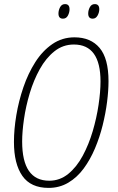

<svg xmlns="http://www.w3.org/2000/svg" viewBox="-20 -906 573 936"><path d="M217 10Q130 10 89 -48.5Q48 -107 48 -214Q48 -275 59.5 -344Q71 -413 94 -480.5Q117 -548 152 -603Q187 -658 235 -691Q283 -724 343 -724Q422 -724 465.5 -672.5Q509 -621 509 -510Q509 -465 502 -409.5Q495 -354 480.5 -295.5Q466 -237 443 -182.5Q420 -128 388 -84.5Q356 -41 313 -15.5Q270 10 217 10ZM220 -25Q272 -25 313 -58.5Q354 -92 383.5 -147Q413 -202 432 -266.5Q451 -331 460.5 -395Q470 -459 470 -509Q470 -689 340 -689Q287 -689 245.5 -656Q204 -623 174 -569Q144 -515 125 -451.5Q106 -388 97 -326Q88 -264 88 -216Q88 -25 220 -25ZM432 -815Q410 -815 410 -840Q410 -856 418 -871Q426 -886 442 -886Q464 -886 464 -861Q464 -845 455.5 -830Q447 -815 432 -815ZM287 -815Q265 -815 265 -840Q265 -856 273 -871Q281 -886 297 -886Q319 -886 319 -861Q319 -845 311 -830Q303 -815 287 -815Z"/></svg>

Font: Noto Sans Condensed ExtraLight
Style: Italic
Weight: 200
Width: 3
Italic angle: -12°
Designer: Monotype Design Team
Foundry: Monotype Imaging Inc.
Version: Version 2.013; ttfautohint (v1.8.4.7-5d5b)